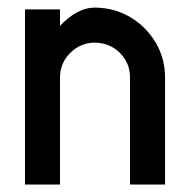

<svg xmlns="http://www.w3.org/2000/svg" viewBox="-20 -494 509 514"><path d="M234.4 -473.6Q286.6 -473.1 328.9 -448Q371.1 -422.9 396.5 -380.4Q421.9 -337.9 421.9 -286.1V0H328.1V-286.1Q328.1 -325.2 301.3 -352.1Q274.4 -378.9 234.4 -379.9Q195.8 -379.9 168.2 -352.5Q140.6 -325.2 140.6 -286.1V0H46.9V-468.8H140.6V-424.8Q161.6 -447.3 185.3 -460.4Q209 -473.6 234.4 -473.6Z"/></svg>

Font: Lambda
Style: Regular
Weight: 400
Designer: GGBotNet
Version: 0.22